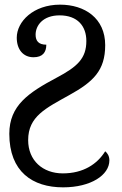

<svg xmlns="http://www.w3.org/2000/svg" viewBox="-20 -565 526 825"><path d="M251 240C371 240 450 187 450 124C450 106 442 93 432 85C398 140 338 180 250 180C164 180 101 125 101 37C101 -65 177 -100 277 -156C380 -213 432 -261 432 -371C432 -487 344 -545 238 -545C123 -545 52 -472 52 -403C52 -352 80 -319 124 -319C163 -319 179 -340 179 -373C146 -373 133 -389 133 -416C133 -456 165 -499 236 -499C314 -499 351 -452 351 -389C351 -315 314 -279 223 -231C103 -167 20 -112 20 10C20 173 120 240 251 240Z"/></svg>

Font: Noto Serif Thai
Style: Regular
Weight: 400
Designer: Monotype Design Team
Foundry: Monotype Imaging Inc.
Version: Version 1.901